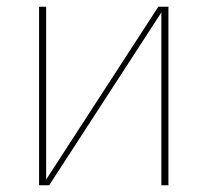

<svg xmlns="http://www.w3.org/2000/svg" viewBox="-20 -550 616 570"><path d="M96 0H126L459 -513V0H480V-530H450L117 -17V-530H96Z"/></svg>

Font: Iosevka Sparkle Thin
Style: Regular
Weight: 100
Designer: Belleve Invis
Foundry: Belleve Invis
Version: Version 4.5.0; ttfautohint (v1.8.3)